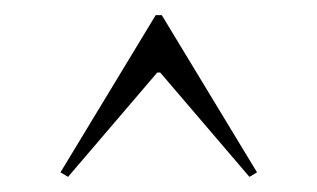

<svg xmlns="http://www.w3.org/2000/svg" viewBox="-20 -728 420 254"><path d="M320 -500 310 -494 192 -632H188L70 -494L60 -500L186 -708H194Z"/></svg>

Font: Kalnia Thin
Style: Bold
Weight: 700
Version: Version 1.105